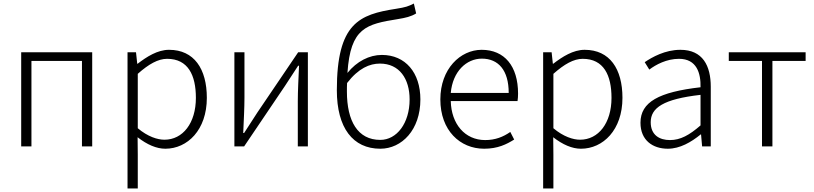

<svg xmlns="http://www.w3.org/2000/svg" viewBox="-20 -829 4610 1087"><path d="M100 0H158V-484H444V0H502V-533H100Z M702 238H760V46L759 -52C813 -10 866 13 916 13C1041 13 1151 -93 1151 -275C1151 -439 1079 -547 937 -547C872 -547 811 -508 759 -468H757L750 -533H702ZM911 -38C872 -38 817 -55 760 -103V-411C822 -466 875 -496 926 -496C1045 -496 1089 -403 1089 -275C1089 -132 1015 -38 911 -38Z M1307 0H1362L1593 -342C1614 -374 1647 -424 1668 -457H1673C1670 -386 1666 -315 1666 -256V0H1723V-533H1668L1437 -192C1416 -159 1383 -109 1362 -76H1357C1360 -147 1364 -219 1364 -276V-533H1307Z M2133 -37C2006 -37 1944 -142 1944 -311C1944 -328 1944 -344 1945 -359C2010 -443 2073 -469 2131 -469C2241 -469 2299 -383 2299 -266C2299 -131 2226 -37 2133 -37ZM2323 -809C2291 -793 2278 -788 2221 -779C2015 -747 1887 -699 1887 -318C1887 -105 1978 13 2133 13C2255 13 2360 -94 2360 -266C2360 -418 2275 -518 2142 -518C2071 -518 2000 -482 1947 -416C1964 -673 2054 -692 2233 -721C2276 -728 2307 -735 2336 -753Z M2721 13C2798 13 2848 -12 2891 -39L2869 -82C2829 -54 2784 -36 2727 -36C2612 -36 2535 -127 2532 -257H2910C2912 -270 2913 -284 2913 -299C2913 -455 2836 -547 2707 -547C2586 -547 2473 -439 2473 -266C2473 -91 2584 13 2721 13ZM2532 -303C2543 -425 2621 -497 2708 -497C2801 -497 2860 -432 2860 -303Z M3055 238H3113V46L3112 -52C3166 -10 3219 13 3269 13C3394 13 3504 -93 3504 -275C3504 -439 3432 -547 3290 -547C3225 -547 3164 -508 3112 -468H3110L3103 -533H3055ZM3264 -38C3225 -38 3170 -55 3113 -103V-411C3175 -466 3228 -496 3279 -496C3398 -496 3442 -403 3442 -275C3442 -132 3368 -38 3264 -38Z M3761 13C3829 13 3893 -24 3947 -68H3949L3955 0H4004V-338C4004 -456 3959 -547 3832 -547C3745 -547 3671 -505 3630 -477L3656 -435C3693 -463 3754 -496 3824 -496C3925 -496 3948 -414 3946 -335C3711 -308 3606 -252 3606 -134C3606 -35 3675 13 3761 13ZM3773 -36C3714 -36 3664 -64 3664 -137C3664 -219 3736 -268 3946 -292V-119C3883 -64 3832 -36 3773 -36Z M4294 0H4353V-484H4541V-533H4106V-484H4294Z"/></svg>

Font: Source Han Sans SC Light
Style: Regular
Weight: 300
Designer: Ryoko NISHIZUKA (kana & ideographs); Paul D. Hunt (Latin, Greek & Cyrillic); Wenlong ZHANG (bopomofo); Sandoll Communica
Foundry: Adobe Systems Incorporated
Version: Version 1.004;PS 1.004;hotconv 1.0.82;makeotf.lib2.5.63406